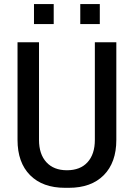

<svg xmlns="http://www.w3.org/2000/svg" viewBox="-20 -888 640 918"><path d="M291 10Q183.8 10 123.8 -50.5Q63.8 -111 63.8 -219.2V-686H166.5V-219.2Q166.5 -150.8 201.8 -112.4Q237 -74 300 -74Q363.8 -74 398.6 -112.4Q433.5 -150.8 433.5 -219.2V-686H536.2V-219.2Q536.2 -111 476.2 -50.5Q416.2 10 309 10ZM142.5 -772.8V-868.5H236.8V-772.8ZM363.8 -772.8V-868.5H457.2V-772.8Z"/></svg>

Font: Chivo Mono Medium
Style: Regular
Weight: 500
Monospace: yes
Designer: Hector Gatti
Foundry: Omnibus-Type
Version: Version 1.008